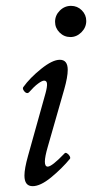

<svg xmlns="http://www.w3.org/2000/svg" viewBox="-20 -619 313 652"><path d="M219.2 -493.2Q197.8 -493.2 182.4 -508.5Q167 -523.9 167 -544.9Q167 -566.9 183.1 -583Q199.2 -599.1 221.2 -599.1Q242.7 -599.1 257.8 -584Q272.9 -568.8 272.9 -547.9Q272.9 -525.9 256.6 -509.5Q240.2 -493.2 219.2 -493.2ZM90.8 13.2Q63 13.2 63 -22.9Q63 -46.4 75.2 -89.8L134.8 -303.2Q140.6 -324.7 139.6 -335Q138.7 -345.2 129.9 -345.2Q123 -345.2 109.4 -335.2Q95.7 -325.2 79.1 -306.2Q74.7 -301.3 69.1 -303.7Q63.5 -306.2 59.8 -312.7Q56.2 -319.3 59.1 -323.2Q81.5 -354.5 119.9 -385.3Q158.2 -416 183.1 -416Q210 -416 210 -381.8Q210 -357.4 198.2 -315.9L142.1 -120.1Q122.6 -53.2 142.1 -53.2Q156.2 -53.2 199.2 -98.1Q202.1 -101.6 207.5 -98.4Q212.9 -95.2 216.3 -89.4Q219.7 -83.5 217.8 -80.1Q189.9 -46.4 153.6 -16.6Q117.2 13.2 90.8 13.2Z"/></svg>

Font: Junicode SmCond
Style: Italic
Weight: 400
Width: 4
Italic angle: -11°
Designer: Peter S. Baker
Version: Version 2.206